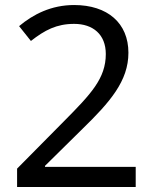

<svg xmlns="http://www.w3.org/2000/svg" viewBox="-20 -744 612 764"><path d="M520 0V-80H159V-84L308 -231C418 -338 491 -422 491 -534C491 -652 408 -724 275 -724C184 -724 112 -687 56 -640L103 -581C158 -624 205 -649 275 -649C350 -649 401 -607 401 -529C401 -432 342 -370 235 -262L48 -73V0Z"/></svg>

Font: Noto Sans Arabic
Style: Regular
Weight: 400
Designer: Monotype Design Team, Nadine Chahine, Nizar Qandah and Khaled Hosny
Foundry: Monotype Imaging Inc.
Version: Version 2.012